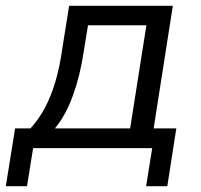

<svg xmlns="http://www.w3.org/2000/svg" viewBox="-47 -510 691 661"><path d="M-27 131 5 -68H58Q87 -100 108 -139.5Q129 -179 144 -230Q159 -281 168 -346L191 -490H548L482 -68H560L529 131H456L477 0H67L46 131ZM142 -68H401L457 -423H256L241 -331Q229 -250 204 -181Q179 -112 142 -68Z"/></svg>

Font: Nunito Sans 10pt
Style: Italic
Weight: 400
Italic angle: -9°
Designer: Vernon Adams
Foundry: Vernon Adams
Version: Version 3.101;gftools[0.9.27]